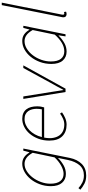

<svg xmlns="http://www.w3.org/2000/svg" viewBox="569 -1331 996 2174"><g transform="rotate(-90 1067.0 -244.0)"><path d="M166 234Q113 234 74.5 214Q36 194 6 168L24 146Q51 172 87 190Q123 208 168 208Q241 208 283 159Q325 110 342 30L366 -86Q324 -45 279.5 -20.5Q235 4 184 4Q122 4 84 -39.5Q46 -83 46 -166Q46 -233 68 -292Q90 -351 126 -395Q162 -439 207.5 -464.5Q253 -490 300 -490Q343 -490 374.5 -468Q406 -446 426 -410H430L448 -478H472L366 48Q348 134 297.5 184Q247 234 166 234ZM186 -22Q228 -22 278 -49.5Q328 -77 372 -124L424 -372Q395 -422 364.5 -443Q334 -464 298 -464Q255 -464 215 -438.5Q175 -413 143.5 -371.5Q112 -330 93 -277.5Q74 -225 74 -172Q74 -97 103.5 -59.5Q133 -22 186 -22Z M562 -184Q562 -252 583.5 -308.5Q605 -365 639.5 -405.5Q674 -446 718 -468Q762 -490 808 -490Q846 -490 873 -477.5Q900 -465 917 -442.5Q934 -420 942 -389.5Q950 -359 950 -322Q950 -298 946.5 -277.5Q943 -257 938 -242H596Q585 -182 593 -139Q601 -96 622 -68Q643 -40 674.5 -27Q706 -14 744 -14Q777 -14 809 -28Q841 -42 868 -62L882 -40Q853 -19 817 -3.5Q781 12 742 12Q659 12 610.5 -37.5Q562 -87 562 -184ZM602 -268H916Q919 -283 920.5 -297Q922 -311 922 -328Q922 -353 916 -377.5Q910 -402 896.5 -421.5Q883 -441 860.5 -452.5Q838 -464 806 -464Q772 -464 739.5 -449.5Q707 -435 680 -409Q653 -383 632.5 -347Q612 -311 602 -268Z M1112 0 1034 -478H1062L1112 -166Q1118 -131 1123 -95Q1128 -59 1134 -26H1138Q1156 -61 1175 -96Q1194 -131 1214 -166L1384 -478H1414L1150 0Z M1570 12Q1507 12 1468.5 -31.5Q1430 -75 1430 -160Q1430 -229 1452 -289Q1474 -349 1510.5 -394Q1547 -439 1593.5 -464.5Q1640 -490 1690 -490Q1734 -490 1765 -468Q1796 -446 1816 -410H1820L1838 -478H1862L1766 0H1742L1754 -78H1750Q1712 -39 1666.5 -13.5Q1621 12 1570 12ZM1572 -14Q1622 -14 1669.5 -42.5Q1717 -71 1762 -122L1814 -372Q1785 -422 1754.5 -443Q1724 -464 1688 -464Q1643 -464 1601.5 -438Q1560 -412 1528 -370Q1496 -328 1477 -274.5Q1458 -221 1458 -166Q1458 -89 1488.5 -51.5Q1519 -14 1572 -14Z M1994 12Q1979 12 1968.5 3Q1958 -6 1958 -24Q1958 -29 1959 -35.5Q1960 -42 1962 -50L2096 -722H2124L1990 -48Q1988 -40 1988 -35.5Q1988 -31 1988 -28Q1988 -14 2002 -14Q2005 -14 2007.5 -14.5Q2010 -15 2018 -18L2022 6Q2014 9 2008.5 10.5Q2003 12 1994 12Z"/></g></svg>

Font: TypoPRO Source Sans Pro
Style: Italic
Weight: 200
Italic angle: -11°
Designer: Paul D. Hunt
Foundry: Adobe Systems Incorporated
Version: Version 1.075;PS 2.000;hotconv 1.0.86;makeotf.lib2.5.63406